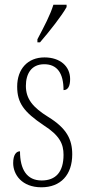

<svg xmlns="http://www.w3.org/2000/svg" viewBox="-20 -786 365 816"><path d="M139 -619V-606H150C190 -652 244 -721 263 -756V-766H207C193 -721 169 -676 139 -619ZM156 10C238 10 287 -43 287 -130C287 -194 263 -241 185 -289C119 -330 90 -366 90 -421C90 -472 113 -513 168 -513C223 -513 250 -475 250 -403C269 -403 278 -420 278 -450C278 -504 236 -542 169 -542C98 -542 53 -493 53 -418C53 -348 82 -310 165 -254C234 -210 250 -174 250 -128C250 -55 217 -19 157 -19C94 -19 65 -66 65 -143C49 -143 36 -128 36 -93C36 -44 73 10 156 10Z"/></svg>

Font: Noto Serif Georgian ExtraCondensed ExtraLight
Style: Regular
Weight: 200
Width: 2
Designer: Monotype Design Team, Akaki Razmadze
Foundry: Google LLC
Version: Version 2.003